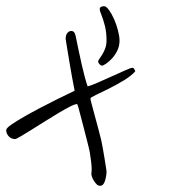

<svg xmlns="http://www.w3.org/2000/svg" viewBox="-132 -682 624 620"><path d="M305 -452Q292 -437 268 -422.5Q244 -408 220 -396Q196 -384 178 -375.5Q160 -367 160 -364Q160 -361 164 -346Q168 -331 173.5 -310.5Q179 -290 185 -268Q191 -246 195 -229Q197 -219 200 -203Q203 -187 205.5 -171Q208 -155 210 -142.5Q212 -130 212 -129Q212 -114 207 -98Q202 -82 191 -82Q185 -82 180 -87Q175 -92 171 -98.5Q167 -105 165 -111Q163 -117 163 -120Q163 -122 163.5 -126Q164 -130 164 -135Q164 -154 158 -190Q156 -201 150 -224Q144 -247 138 -271Q131 -299 122 -332Q118 -346 117 -346Q110 -346 93.5 -337.5Q77 -329 56 -316.5Q35 -304 12 -289.5Q-11 -275 -31 -262.5Q-51 -250 -65.5 -241.5Q-80 -233 -83 -233Q-96 -233 -104 -242Q-112 -251 -112 -262Q-112 -268 -95.5 -279.5Q-79 -291 -54.5 -305Q-30 -319 -1.5 -334Q27 -349 51.5 -361Q76 -373 92.5 -381Q109 -389 109 -389Q100 -435 94 -471Q89 -502 84.5 -528Q80 -554 80 -556Q80 -569 85.5 -575.5Q91 -582 98 -582Q109 -582 112 -567Q123 -513 132.5 -471Q142 -429 151 -403Q160 -405 182 -414.5Q204 -424 228 -435Q252 -446 271.5 -454.5Q291 -463 294 -463Q300 -463 301.5 -459Q303 -455 305 -452ZM254 -551Q254 -533 246.5 -518Q239 -503 229 -492.5Q219 -482 210 -476Q201 -470 197 -470Q194 -470 189.5 -474.5Q185 -479 185 -485Q185 -486 189 -492Q193 -498 198.5 -506.5Q204 -515 208 -526.5Q212 -538 212 -551Q212 -577 207 -597.5Q202 -618 194 -638Q193 -641 191.5 -645Q190 -649 190 -651Q190 -658 194.5 -660Q199 -662 204 -662Q211 -662 220 -649.5Q229 -637 236.5 -620Q244 -603 249 -583.5Q254 -564 254 -551Z"/></svg>

Font: Reenie Beanie
Style: Regular
Weight: 500
Designer: James Grieshaber
Foundry: James Grieshaber
Version: Version 1.000